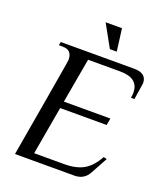

<svg xmlns="http://www.w3.org/2000/svg" viewBox="-152 -947 898 1048"><g transform="rotate(20 296.5 -422.5)"><path d="M120 -348Q130 -409 144.5 -492Q159 -575 159 -583Q159 -611 146 -625.5Q133 -640 102 -640H82L86 -660H512Q585 -660 585 -602Q585 -600 581 -576L570 -505H550Q553 -522 553 -535Q553 -620 445 -620H259L213 -360H483L476 -320H206L157 -40H332Q401 -40 444.5 -65Q488 -90 521 -150L540 -145L488 -50Q462 0 405 0H60ZM351 -715 279 -845H374L391 -715Z"/></g></svg>

Font: Philosopher
Style: Italic
Weight: 400
Italic angle: -10°
Designer: Jovanny Lemonad
Foundry: Jovanny Lemonad
Version: Version 2.000